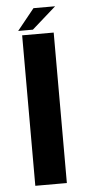

<svg xmlns="http://www.w3.org/2000/svg" viewBox="-56 -825 401 858"><g transform="rotate(-5 145.0 -396.0)"><path d="M67 0H208.5V-675H67ZM51 -696H117L225 -791.5H128Z"/></g></svg>

Font: Anybody Thin SemiBold
Style: Regular
Weight: 600
Version: Version 1.113;gftools[0.9.25]